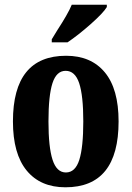

<svg xmlns="http://www.w3.org/2000/svg" viewBox="-20 -786 559 816"><path d="M35 -270Q35 -549 261 -549Q367 -549 425.5 -478.5Q484 -408 484 -270Q484 10 258 10Q152 10 93.5 -61Q35 -132 35 -270ZM334 -270Q334 -380 316.5 -432.5Q299 -485 259 -485Q220 -485 203 -432.5Q186 -380 186 -270Q186 -160 203.5 -106.5Q221 -53 260 -53Q300 -53 317 -106.5Q334 -160 334 -270ZM200 -619Q228 -665 227 -663Q244 -689 260.5 -717.5Q277 -746 285 -766H434V-756Q419 -731 366 -684Q313 -637 267 -606H200Z"/></svg>

Font: Noto Serif CondExtraBold
Style: Regular
Weight: 800
Width: 3
Designer: Monotype Design Team
Foundry: Monotype Imaging Inc.
Version: Version 1.001